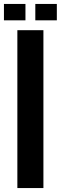

<svg xmlns="http://www.w3.org/2000/svg" viewBox="-43 -953 308 973"><path d="M45 0V-800H177V0ZM136 -850V-933H245V-850ZM-23 -850V-933H86V-850Z"/></svg>

Font: Big Shoulders Text ExtraBold
Style: Regular
Weight: 800
Designer: Patric King
Foundry: XO Type Co
Version: Version 1.000; ttfautohint (v1.8.2)